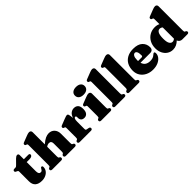

<svg xmlns="http://www.w3.org/2000/svg" viewBox="277 -2064 3386 3386"><g transform="rotate(-45 1970.0 -370.5)"><path d="M48 -417 32 -423.5Q10 -432.5 10 -452Q10 -466.5 19.8 -474.2Q29.5 -482 45 -482H72.5Q82 -482 90.2 -487Q98.5 -492 111.5 -505L193 -587.5Q225.5 -620 251 -620Q282 -620 282 -583V-482H391.5Q425.5 -482 425.5 -456Q425.5 -437 407 -424Q388.5 -411 346 -411H282V-182Q282 -107.5 330.5 -107.5Q349.5 -107.5 359.8 -117Q370 -126.5 376.2 -138.8Q382.5 -151 389.5 -160.5Q396.5 -170 408.5 -170Q430.5 -170 430.5 -139Q430.5 -96.5 406 -61.8Q381.5 -27 338.5 -6.5Q295.5 14 240.5 14Q159 14 114.5 -25.2Q70 -64.5 70 -144V-384.5Q70 -399 64.8 -405.5Q59.5 -412 48 -417Z M729 -710V-406Q786.5 -456.5 831.2 -476.8Q876 -497 914 -497Q981 -497 1022 -452.8Q1063 -408.5 1063 -337V-105Q1063 -85 1066 -76.8Q1069 -68.5 1076.5 -65L1087.5 -60Q1109 -50.5 1109 -30Q1109 0 1071 0H849.5Q811 0 811 -32Q811 -50 827.5 -59.5L837.5 -65Q845 -69 848 -77Q851 -85 851 -105V-307Q851 -371 795 -371Q778.5 -371 760.5 -364.5Q742.5 -358 729 -346V-105Q729 -85 732 -77Q735 -69 742.5 -65L752.5 -59.5Q769 -50 769 -32Q769 0 730.5 0H509Q471 0 471 -30Q471 -50.5 492.5 -60L503.5 -65Q511 -68.5 514 -76.8Q517 -85 517 -105V-598Q517 -614 512.8 -620.8Q508.5 -627.5 500 -630L489 -633.5Q469 -640 469 -660Q469 -672 475.5 -679Q482 -686 500 -693L611 -736Q636.5 -746 652.2 -750.5Q668 -755 683 -755Q705.5 -755 717.2 -742.2Q729 -729.5 729 -710Z M1401 -452 1410 -383.5Q1428 -441 1463.2 -469Q1498.5 -497 1541.5 -497Q1594.5 -497 1622.8 -465.2Q1651 -433.5 1651 -369.5Q1651 -304 1624.8 -273Q1598.5 -242 1556.5 -242Q1514 -242 1492.8 -263.8Q1471.5 -285.5 1471.5 -324V-345Q1470.5 -371.5 1449.5 -371.5Q1434.5 -371.5 1424.8 -351.5Q1415 -331.5 1415 -281V-105Q1415 -87.5 1420 -80.2Q1425 -73 1443 -69.5L1481 -62Q1510 -56 1510 -30.5Q1510 0 1471.5 0H1195Q1157 0 1157 -30Q1157 -50.5 1178.5 -60L1189.5 -65Q1197 -68.5 1200 -76.8Q1203 -85 1203 -105V-338Q1203 -354 1198.8 -360.8Q1194.5 -367.5 1186 -370L1175 -373.5Q1155 -380 1155 -400Q1155 -412 1161.8 -419.2Q1168.5 -426.5 1186 -433L1293.5 -475Q1329 -489 1344.5 -493Q1360 -497 1368.5 -497Q1382.5 -497 1390 -486.8Q1397.5 -476.5 1401 -452Z M1833 -541Q1777 -541 1744.5 -567Q1712 -593 1712 -638Q1712 -682.5 1744.5 -708Q1777 -733.5 1833 -733.5Q1889 -733.5 1921.5 -708Q1954 -682.5 1954 -638Q1954 -593 1921.5 -567Q1889 -541 1833 -541ZM1950 -452V-105Q1950 -85 1953 -76.8Q1956 -68.5 1963.5 -65L1974.5 -60Q1996 -50.5 1996 -30Q1996 0 1958 0H1730Q1692 0 1692 -30Q1692 -50.5 1713.5 -60L1724.5 -65Q1732 -68.5 1735 -76.8Q1738 -85 1738 -105V-340Q1738 -356 1733.8 -362.8Q1729.5 -369.5 1721 -372L1710 -375.5Q1690 -382 1690 -402Q1690 -414 1696.5 -421Q1703 -428 1721 -435L1832 -478Q1859 -488.5 1874.5 -492.8Q1890 -497 1902 -497Q1926 -497 1938 -484.2Q1950 -471.5 1950 -452Z M2302 -710V-105Q2302 -85 2305 -76.8Q2308 -68.5 2315.5 -65L2326.5 -60Q2348 -50.5 2348 -30Q2348 0 2310 0H2082Q2044 0 2044 -30Q2044 -50.5 2065.5 -60L2076.5 -65Q2084 -68.5 2087 -76.8Q2090 -85 2090 -105V-598Q2090 -614 2085.8 -620.8Q2081.5 -627.5 2073 -630L2062 -633.5Q2042 -640 2042 -660Q2042 -672 2048.5 -679Q2055 -686 2073 -693L2184 -736Q2211 -746.5 2226.5 -750.8Q2242 -755 2254 -755Q2278 -755 2290 -742.2Q2302 -729.5 2302 -710Z M2654 -710V-105Q2654 -85 2657 -76.8Q2660 -68.5 2667.5 -65L2678.5 -60Q2700 -50.5 2700 -30Q2700 0 2662 0H2434Q2396 0 2396 -30Q2396 -50.5 2417.5 -60L2428.5 -65Q2436 -68.5 2439 -76.8Q2442 -85 2442 -105V-598Q2442 -614 2437.8 -620.8Q2433.5 -627.5 2425 -630L2414 -633.5Q2394 -640 2394 -660Q2394 -672 2400.5 -679Q2407 -686 2425 -693L2536 -736Q2563 -746.5 2578.5 -750.8Q2594 -755 2606 -755Q2630 -755 2642 -742.2Q2654 -729.5 2654 -710Z M3254.5 -304Q3254.5 -269 3235.5 -249.8Q3216.5 -230.5 3181 -230.5H2940Q2955 -178.5 2992 -154Q3029 -129.5 3083.5 -129.5Q3116.5 -129.5 3143.5 -137Q3170.5 -144.5 3196.5 -167.5Q3211 -180.5 3218.5 -185Q3226 -189.5 3233 -189.5Q3243 -189.5 3247.8 -179.5Q3252.5 -169.5 3252.5 -155Q3252.5 -110.5 3222.2 -71.8Q3192 -33 3138.2 -9.5Q3084.5 14 3013 14Q2936.5 14 2875.5 -16.2Q2814.5 -46.5 2779 -100.8Q2743.5 -155 2743.5 -227.5Q2743.5 -309 2776 -369.5Q2808.5 -430 2870.8 -463.5Q2933 -497 3021 -497Q3137.5 -497 3196 -442.5Q3254.5 -388 3254.5 -304ZM2930.5 -305Q2930.5 -293.5 2931 -282.5H3018Q3045.5 -282.5 3045.5 -308.5Q3045.5 -371.5 3031 -398.5Q3016.5 -425.5 2992.5 -425.5Q2966.5 -425.5 2948.5 -396Q2930.5 -366.5 2930.5 -305Z M3303.5 -225Q3303.5 -306.5 3337 -367.8Q3370.5 -429 3428.5 -463Q3486.5 -497 3559.5 -497Q3615 -497 3657.5 -475.5V-598Q3657.5 -614 3653.2 -620.8Q3649 -627.5 3640.5 -630L3629.5 -633.5Q3609.5 -640 3609.5 -660Q3609.5 -672 3616 -679Q3622.5 -686 3640.5 -693L3751.5 -736Q3777 -746 3792.8 -750.5Q3808.5 -755 3823.5 -755Q3846 -755 3857.8 -742.2Q3869.5 -729.5 3869.5 -710V-105Q3869.5 -85 3872.5 -76.8Q3875.5 -68.5 3883 -65L3894 -60Q3915.5 -50.5 3915.5 -30Q3915.5 0 3877.5 0H3750Q3723 0 3700.8 -16.2Q3678.5 -32.5 3669.5 -56.5Q3636 -23 3597 -4.5Q3558 14 3511.5 14Q3452 14 3405 -16.5Q3358 -47 3330.8 -100.8Q3303.5 -154.5 3303.5 -225ZM3522.5 -246.5Q3522.5 -162.5 3544.8 -126.5Q3567 -90.5 3601 -90.5Q3632.5 -90.5 3657.5 -114.5V-393.5Q3632 -416.5 3601 -416.5Q3566 -416.5 3544.2 -377.5Q3522.5 -338.5 3522.5 -246.5Z"/></g></svg>

Font: Fraunces 9pt S000 Black
Style: Regular
Weight: 900
Version: Version 1.000; ttfautohint (v1.8.3)